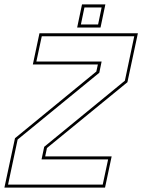

<svg xmlns="http://www.w3.org/2000/svg" viewBox="-42 -851 646 871"><path d="M-5.5 -13.5H424L448.5 -128H146.5L158.5 -185L524.5 -485L567 -686.5H147.5L123 -572H419L408.5 -521L38 -218ZM-22 0 26 -224 395 -526.5 402 -558.5H107L137 -700H583.5L536 -478L171 -179.5L163 -141.5H464.5L434.5 0ZM308 -726 330 -831H436L414 -726ZM325 -740H403L419 -817H341Z"/></svg>

Font: Tourney Thin Thin
Style: Italic
Weight: 250
Italic angle: -12°
Version: Version 1.015